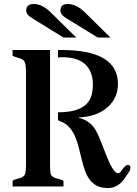

<svg xmlns="http://www.w3.org/2000/svg" viewBox="-20 -948 695 976"><path d="M293 -693.8Q579.6 -693.8 579.6 -521Q579.6 -450.7 527.8 -403.8Q473.6 -355 380.4 -351.1V-349.1Q431.2 -336.9 459 -297.9Q473.6 -277.3 491.2 -232.7Q508.8 -188 519 -161.9Q529.3 -135.7 539.6 -114.7Q562.5 -67.4 580.1 -67.4Q587.4 -67.4 592.8 -74Q598.1 -80.6 603.5 -88.9Q618.7 -109.9 630.9 -109.9Q632.3 -109.9 637.7 -107.2Q643.1 -104.5 643.1 -96.7Q643.1 -88.9 639.6 -80.1Q611.8 -35.6 597.7 -22Q567.4 7.8 530.5 7.8Q493.7 7.8 471.9 -3.9Q450.2 -15.6 435.5 -35.4Q420.9 -55.2 411.9 -81.1Q402.8 -106.9 395.8 -135.3Q388.7 -163.6 381.8 -192.4Q375 -221.2 364.7 -247.1Q341.3 -305.2 299.8 -325.7Q289.6 -331.1 274.9 -336.9V-377Q413.1 -377 442.4 -454.6Q452.1 -481.4 452.1 -518.1Q452.1 -584 413.6 -620.6Q375 -657.2 295.4 -657.2Q281.2 -657.2 274.9 -655.8V-693.8ZM234.4 -116.2Q234.4 -84 236.3 -70.8Q238.3 -57.6 245.4 -51.8Q252.4 -45.9 262.2 -42.7Q272 -39.6 282.7 -37.1Q293.5 -34.7 302.7 -28.8V0H43.9V-28.8Q51.3 -34.7 61.5 -37.1Q71.8 -39.6 82 -43Q106.4 -50.3 109.4 -70.6Q112.3 -90.8 112.3 -117.2V-577.1Q112.3 -631.3 99.6 -641.6Q89.4 -649.9 71 -654.5Q52.7 -659.2 43.9 -665V-693.8H234.4ZM287.1 -894Q287.1 -927.7 324.7 -927.7Q364.7 -927.7 404.8 -891.6L541.5 -757.3H476.6L316.9 -855.5Q287.1 -873.5 287.1 -894ZM113.3 -894Q113.3 -927.7 150.9 -927.7Q190.9 -927.7 231 -891.6L367.7 -757.3H302.7L143.1 -855.5Q113.3 -873.5 113.3 -894Z"/></svg>

Font: Stardos Stencil
Style: Regular
Weight: 400
Version: Version 1.000